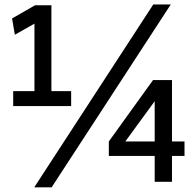

<svg xmlns="http://www.w3.org/2000/svg" viewBox="-20 -801 862 846"><path d="M131.8 -399.4V-696.8L45.4 -647.9L33.2 -719.7L134.3 -777.8H206.5V-399.4H293.5V-333.5H38.1V-399.4ZM655.3 -781.2H732.4L207.5 24.4H130.9ZM793 -113.8H737.8V0H661.6V-113.8H459.5V-177.7L654.3 -448.2H737.8V-177.7H793ZM661.6 -177.7V-355L532.2 -177.7Z"/></svg>

Font: Kanchenjunga
Style: Bold
Weight: 700
Designer: Becca Hirsbrunner Spalinger
Foundry: SIL International
Version: Version 2.001